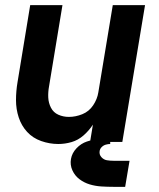

<svg xmlns="http://www.w3.org/2000/svg" viewBox="-20 -550 616 744"><path d="M206 8Q232 8 257.5 0.5Q283 -7 304 -25.5Q325 -44 340 -67L329 0H454L542 -530H417L361 -192Q357 -166 341 -142Q325 -118 299 -107.5Q273 -97 247 -97Q225 -97 206 -105.5Q187 -114 177.5 -132.5Q168 -151 167 -172Q166 -193 170 -215L222 -530H97L48 -232Q42 -197 42 -162Q42 -127 52.5 -95Q63 -63 85 -39Q107 -15 139.5 -3.5Q172 8 206 8ZM465 174 482 73H421Q421 73 421 73Q421 73 421 73H420Q407 73 394.5 71Q382 69 373 59Q364 49 366 36Q367 27 374 20Q381 13 390 10.5Q399 8 407 8V-14Q385 -14 362 -11.5Q339 -9 316.5 -1.5Q294 6 276.5 24.5Q259 43 255 66Q251 89 260.5 110Q270 131 288 144.5Q306 158 327.5 164.5Q349 171 372.5 172.5Q396 174 420 174Z"/></svg>

Font: Iosevka Sparkle Oblique
Style: Bold
Weight: 700
Italic angle: -9°
Designer: Belleve Invis
Foundry: Belleve Invis
Version: Version 4.5.0; ttfautohint (v1.8.3)